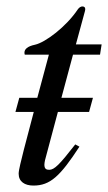

<svg xmlns="http://www.w3.org/2000/svg" viewBox="-20 -566 336 597"><path d="M296 -428H216L244 -531C245 -533 245 -538 245 -538C245 -543 242 -546 236 -546C232 -546 226 -543 222 -537C186 -483 121 -434 89 -427C65 -422 56 -413 56 -402C56 -402 56 -399 57 -396H132L96 -262H40L28 -218H85L54 -100C46 -68 38 -37 38 -26C38 -1 57 11 84 11C136 11 167 -18 227 -110L214 -117C165 -54 149 -38 133 -38C124 -38 118 -41 118 -54C118 -57 119 -64 120 -68L160 -218H257L269 -262H171L207 -396H291Z"/></svg>

Font: STIXGeneral
Style: Italic
Weight: 400
Italic angle: -16.33°
Designer: MicroPress Inc., with final additions and corrections provided by Coen Hoffman, Elsevier (retired)
Version: Version 1.1.0